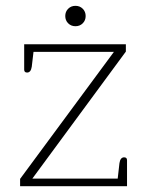

<svg xmlns="http://www.w3.org/2000/svg" viewBox="-20 -639 505 659"><path d="M204 -584Q204 -599 214 -609Q224 -619 239 -619Q254 -619 264 -609Q274 -599 274 -584Q274 -569 264 -559Q254 -549 239 -549Q224 -549 214 -559Q204 -569 204 -584ZM49 -25 371 -461H95L89 -410Q86 -390 73 -390Q63 -390 63 -400V-487H412V-462L91 -26H384L390 -79Q393 -99 406 -99Q416 -99 416 -89V0H49Z"/></svg>

Font: Maitree ExtraLight
Style: Regular
Weight: 250
Designer: CadsonDemak Team
Foundry: CadsonDemak
Version: Version 1.002